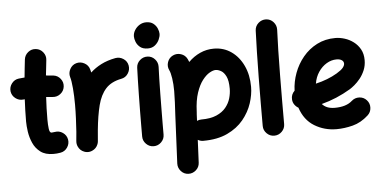

<svg xmlns="http://www.w3.org/2000/svg" viewBox="-64 -915 2643 1330"><g transform="rotate(-5 1258.0 -250.5)"><path d="M386.2 -391.1Q382.3 -360.8 357.9 -342Q333.5 -323.2 303.2 -326.7Q281.7 -329.1 258.8 -330.6Q256.3 -291.5 255.1 -252.2Q253.9 -212.9 253.9 -173.3Q253.9 -137.7 257.6 -109.6Q261.2 -81.5 274.9 -81.5Q284.2 -81.5 297.9 -84Q328.1 -89.4 353.5 -71.8Q378.9 -54.2 384.3 -24.4Q389.6 5.4 372.3 31.2Q355 57.1 324.7 62.5Q311.5 64.9 299.1 65.9Q286.6 66.9 274.9 66.9Q219.2 66.9 185.3 41.3Q151.4 15.6 134.3 -23.2Q117.2 -62 111.3 -102.8Q105.5 -143.6 105.5 -173.3Q105.5 -212.4 106.7 -251Q107.9 -289.6 109.9 -327.6Q105 -327.1 99.6 -326.7Q69.3 -323.2 44.9 -342.3Q20.5 -361.3 16.6 -391.1Q13.2 -421.4 32.2 -446Q51.3 -470.7 81.1 -474.1Q101.1 -476.6 121.6 -478Q124.5 -509.3 127.9 -540.5Q131.3 -571.8 134.8 -602.5Q138.7 -632.8 162.8 -652.1Q187 -671.4 217.3 -667.5Q247.6 -664.1 266.8 -639.6Q286.1 -615.2 282.2 -585Q279.3 -558.1 276.4 -531.7Q273.4 -505.4 270.5 -479Q297.4 -477.1 322.3 -474.1Q352.5 -470.2 371.3 -445.8Q390.1 -421.4 386.2 -391.1Z M507.3 74.2Q497.6 73.2 488.8 69.8Q459 58.6 446.3 29.3Q438.5 11.7 440.4 -7.3Q440.9 -10.7 440.9 -14.6Q442.4 -28.8 443.6 -43.7Q444.8 -58.6 446.3 -73.2Q449.2 -116.2 451.4 -164.6Q453.6 -212.9 453.6 -259.8Q453.6 -320.8 449 -374.5Q444.3 -428.2 436.5 -453.1Q428.2 -481.9 443.1 -509.5Q458 -537.1 486.8 -545.4Q515.6 -553.7 543.2 -539.1Q570.8 -524.4 579.1 -495.6Q582.5 -484.4 585 -472.2Q617.2 -502.4 660.2 -524.4Q703.1 -546.4 759.8 -557.1Q789.6 -562.5 815.7 -545.4Q841.8 -528.3 847.2 -498Q852.5 -468.3 835.4 -442.1Q818.4 -416 788.1 -410.6Q717.8 -397 679.7 -355Q641.6 -313 623.5 -242.4Q605.5 -171.9 595.7 -72.3Q592.8 -29.3 588.9 7.3Q587.9 17.1 584.5 25.9Q573.2 55.7 543.9 68.4Q526.4 76.2 507.3 74.2Z M900.9 -694.8Q900.9 -717.8 913.6 -738.5Q926.3 -759.3 947.3 -772.5Q968.3 -785.6 993.2 -785.6Q1024.9 -785.6 1043.7 -770.5Q1062.5 -755.4 1071 -734.9Q1079.6 -714.4 1079.6 -698.2Q1079.6 -680.2 1069.6 -658Q1059.6 -635.7 1039.8 -619.9Q1020 -604 990.7 -604Q956.1 -604 936.5 -620.1Q917 -636.2 908.9 -657.5Q900.9 -678.7 900.9 -694.8ZM982.4 -548.3Q1013.2 -546.9 1033.7 -523.9Q1054.2 -501 1053.2 -470.7Q1051.8 -437.5 1050.5 -389.4Q1049.3 -341.3 1048.6 -286.4Q1047.9 -231.4 1047.4 -177.2Q1046.9 -123 1046.6 -76.7Q1046.4 -30.3 1046.4 0Q1046.4 30.3 1024.4 52.2Q1002.4 74.2 971.7 74.2Q941.4 74.2 919.4 52.2Q897.5 30.3 897.5 0Q897.5 -31.2 897.7 -77.6Q897.9 -124 898.4 -178.5Q898.9 -232.9 899.9 -288.3Q900.9 -343.8 902.1 -392.8Q903.3 -441.9 904.8 -477.5Q906.2 -508.3 929.2 -528.8Q952.1 -549.3 982.4 -548.3Z M1194.3 285.6Q1163.6 284.2 1143.1 261.2Q1122.6 238.3 1123.5 208L1139.2 -127.9Q1142.1 -175.8 1144 -217Q1146 -258.3 1146 -294.4Q1146 -342.8 1139.9 -383.1Q1133.8 -423.3 1124.5 -441.4Q1111.3 -468.8 1121.3 -498Q1131.3 -527.3 1158.7 -540.5Q1186 -553.7 1215.3 -544.2Q1244.6 -534.7 1258.3 -507.3Q1263.2 -497.1 1267.6 -485.8Q1304.2 -522.5 1349.1 -542.7Q1394 -563 1444.3 -563Q1512.7 -563 1565.7 -525.9Q1618.7 -488.8 1648.9 -424.3Q1679.2 -359.9 1679.2 -277.3Q1679.2 -223.1 1659.7 -163.3Q1640.1 -103.5 1597.2 -51Q1554.2 1.5 1484.9 34.2Q1415.5 66.9 1316.4 66.9Q1296.9 66.9 1279.3 56.6L1272 214.8Q1270.5 245.6 1247.6 266.1Q1224.6 286.6 1194.3 285.6ZM1287.6 -119.1 1285.6 -74.7Q1300.3 -81.5 1316.4 -81.5Q1380.4 -81.5 1421.9 -99.6Q1463.4 -117.7 1487.3 -147Q1511.2 -176.3 1521 -210.4Q1530.8 -244.6 1530.8 -277.3Q1530.8 -333 1516.4 -362.5Q1502 -392.1 1481.7 -403.3Q1461.4 -414.6 1444.3 -414.6Q1426.8 -414.6 1401.9 -400.4Q1377 -386.2 1352.3 -354.2Q1327.6 -322.3 1309.8 -269.3Q1292 -216.3 1289.1 -139.2Q1289.1 -135.3 1288.6 -131.3Q1288.1 -124 1287.6 -119.1Z M1822.8 -733.4Q1853.5 -731.9 1874 -709Q1894.5 -686 1893.6 -655.8Q1890.6 -594.2 1888.9 -511.7Q1887.2 -429.2 1886.2 -338.4Q1885.3 -247.6 1885 -159.7Q1884.8 -71.8 1884.8 0Q1884.8 30.3 1862.8 52.2Q1840.8 74.2 1810.1 74.2Q1779.8 74.2 1757.8 52.2Q1735.8 30.3 1735.8 0Q1735.8 -72.3 1736.1 -160.2Q1736.3 -248 1737.5 -339.4Q1738.8 -430.7 1740.5 -514.6Q1742.2 -598.6 1745.1 -662.6Q1746.6 -693.4 1769.5 -713.9Q1792.5 -734.4 1822.8 -733.4Z M2465.3 -8.8Q2415 37.1 2356.9 52Q2298.8 66.9 2244.1 66.9Q2159.7 66.9 2090.8 24.9Q2022 -17.1 1993.2 -104.5Q1977.1 -113.3 1966.1 -129.2Q1955.1 -145 1954.1 -165Q1951.7 -199.7 1977.1 -224.1Q1979 -285.6 2001.2 -345.9Q2023.4 -406.2 2064 -455.3Q2104.5 -504.4 2161.6 -533.7Q2218.8 -563 2289.6 -563Q2320.8 -563 2354 -552.7Q2387.2 -542.5 2415.5 -521.2Q2443.8 -500 2461.4 -468.3Q2479 -436.5 2479 -393.1Q2479 -355 2465.6 -323Q2452.1 -291 2432.4 -266.6Q2412.6 -242.2 2392.6 -225.6Q2372.6 -209 2358.9 -200.7Q2310.5 -171.9 2260 -150.6Q2209.5 -129.4 2156.7 -115.7Q2186.5 -81.5 2244.1 -81.5Q2324.2 -81.5 2365.7 -119.1Q2388.7 -139.6 2419.4 -138.2Q2450.2 -136.7 2470.7 -113.8Q2491.2 -91.3 2489.7 -60.3Q2488.3 -29.3 2465.3 -8.8ZM2285.2 -414.6Q2249 -414.6 2215.8 -394.8Q2182.6 -375 2159.2 -340.1Q2135.7 -305.2 2128.4 -259.8Q2212.9 -279.3 2277.3 -317.4Q2310.5 -337.4 2322.8 -352.8Q2335 -368.2 2335 -380.9Q2335 -396.5 2321.5 -405.5Q2308.1 -414.6 2285.2 -414.6Z"/></g></svg>

Font: Mikhak-DS2-FD ExtraBold
Style: Regular
Weight: 800
Designer: Amin Abedi
Version: Version 3.2